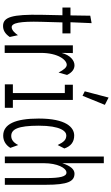

<svg xmlns="http://www.w3.org/2000/svg" viewBox="250 -988 749 1290"><g transform="rotate(90 625.0 -342.5)"><path d="M154 12C180 12 205 1 228 -33L216 -88C204 -71 184 -46 162 -46C134 -46 122 -102 126 -243L130 -387H204V-441H129L135 -583L85 -574L83 -441H30V-387H82L79 -248C75 -46 95 12 154 12Z M284 1H335V-242C335 -357 382 -416 415 -416C432 -416 448 -397 467 -361L483 -418C467 -451 445 -468 418 -468C387 -468 350 -441 335 -381L336 -457H284Z M623 -522 684 -672 635 -697 593 -537ZM546 0H704V-54H651V-457H549V-403H605V-54H546Z M891 11C923 11 953 -4 973 -37L954 -90C937 -56 916 -43 893 -43C848 -43 824 -88 824 -228C824 -375 862 -413 889 -413C919 -413 934 -396 954 -355L977 -400C962 -444 933 -466 890 -466C835 -466 776 -411 776 -228C776 -69 814 11 891 11Z M1031 0H1076V-263C1076 -352 1108 -414 1139 -414C1166 -414 1176 -371 1176 -275V0H1221V-277C1221 -424 1198 -468 1146 -468C1118 -468 1094 -442 1076 -386V-665H1031Z"/></g></svg>

Font: Inconsolata UltraCondensed Thin
Style: Regular
Weight: 100
Width: 1
Monospace: yes
Designer: Raph Levien, Cyreal, Brenton Simpson
Foundry: Raph Levien, Cyreal, Google
Version: Version 3.100